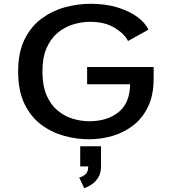

<svg xmlns="http://www.w3.org/2000/svg" viewBox="-20 -726 915 1016"><path d="M451.5 11Q385.5 11 319 -7.2Q252.5 -25.5 197.5 -66.8Q142.5 -108 109.2 -177Q76 -246 76 -348Q76 -449 110.2 -518Q144.5 -587 200.8 -628.2Q257 -669.5 324.5 -687.8Q392 -706 458.5 -706Q540.5 -706 604 -686Q667.5 -666 708.8 -634.8Q750 -603.5 765.5 -569L657.5 -509Q638.5 -547 586.8 -578.8Q535 -610.5 456.5 -610.5Q411.5 -610.5 366.8 -596.8Q322 -583 285.2 -552.5Q248.5 -522 226.5 -471.8Q204.5 -421.5 204.5 -348Q204.5 -273.5 226 -223Q247.5 -172.5 283.8 -142Q320 -111.5 364 -98Q408 -84.5 452.5 -84.5Q547 -84.5 607 -132.2Q667 -180 668.5 -280H441V-371.5H793V-309.5Q793 -223.5 764 -162.5Q735 -101.5 686 -63.2Q637 -25 576.2 -7Q515.5 11 451.5 11ZM404.5 154.5V48H514.5V154.5Q514.5 191.5 498.5 215.5Q482.5 239.5 461.5 252.5Q440.5 265.5 425.5 269.5L399 213.5Q415 210 431 197.5Q447 185 447 154.5Z"/></svg>

Font: Trispace SemiExpanded Medium
Style: Regular
Weight: 500
Width: 6
Designer: Tyler Finck
Foundry: Etcetera Type Company
Version: Version 1.210; ttfautohint (v1.8.3)